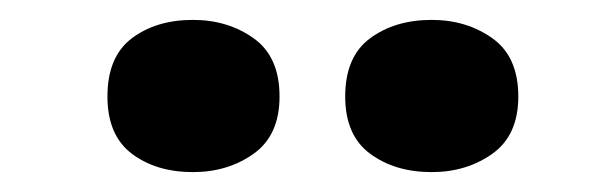

<svg xmlns="http://www.w3.org/2000/svg" viewBox="-20 -787 603 193"><path d="M88 -690Q88 -730 112.5 -748.5Q137 -767 174 -767Q209 -767 235 -748.5Q261 -730 261 -690Q261 -651 235 -632.5Q209 -614 174 -614Q137 -614 112.5 -632.5Q88 -651 88 -690ZM327 -690Q327 -730 352 -748.5Q377 -767 414 -767Q449 -767 475 -748.5Q501 -730 501 -690Q501 -651 475 -632.5Q449 -614 414 -614Q377 -614 352 -632.5Q327 -651 327 -690Z"/></svg>

Font: Noto Sans Display Black
Style: Regular
Weight: 900
Designer: Monotype Design Team
Foundry: Monotype Imaging Inc.
Version: Version 2.003